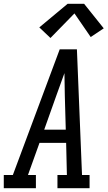

<svg xmlns="http://www.w3.org/2000/svg" viewBox="-46 -996 569 1016"><path d="M-26 0V-70H22L270 -735H361L388 -70H428V0H258V-70H308L304 -240H163L102 -70H144V0ZM302 -310 297 -490Q297 -520 296 -549.5Q295 -579 295 -609Q284 -579 273.5 -549.5Q263 -520 252 -490L188 -310ZM221 -795 162 -851 312 -976H399L503 -846L434 -800L348 -925Z"/></svg>

Font: Iosevka Slab
Style: Italic
Weight: 400
Italic angle: -9°
Monospace: yes
Designer: Belleve Invis
Foundry: Belleve Invis
Version: Version 11.1.0; ttfautohint (v1.8.3)